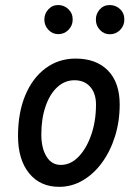

<svg xmlns="http://www.w3.org/2000/svg" viewBox="-20 -737 536 762"><path d="M215 4.5Q139 4.5 95.2 -49.8Q51.5 -104 51.5 -197.5Q51.5 -289.5 80.2 -358.5Q109 -427.5 160.8 -466Q212.5 -504.5 280 -504.5Q362 -504.5 408.5 -457Q455 -409.5 455 -322.5Q455 -254.5 436.2 -195.2Q417.5 -136 384.5 -91Q351.5 -46 308 -20.8Q264.5 4.5 215 4.5ZM221 -82.5Q260.5 -82.5 292 -115.2Q323.5 -148 342.2 -202.2Q361 -256.5 361 -322Q361 -366.5 338 -392.5Q315 -418.5 275.5 -418.5Q237 -418.5 207.2 -391Q177.5 -363.5 160.8 -314.8Q144 -266 144 -203.5Q144 -149 164.5 -115.8Q185 -82.5 221 -82.5ZM415.5 -601Q393 -601 376.8 -618Q360.5 -635 360.5 -659.5Q360.5 -682.5 376 -699.8Q391.5 -717 415.5 -717Q439 -717 456.2 -701Q473.5 -685 473.5 -659.5Q473.5 -635.5 456.8 -618.2Q440 -601 415.5 -601ZM211 -601.5Q188.5 -601.5 172.2 -618.5Q156 -635.5 156 -659.5Q156 -682.5 171.8 -699.8Q187.5 -717 211 -717Q234 -717 251.2 -700.8Q268.5 -684.5 268.5 -659.5Q268.5 -635.5 251.8 -618.5Q235 -601.5 211 -601.5Z"/></svg>

Font: Edu AU VIC WA NT Pre Medium
Style: Regular
Weight: 500
Designer: Tina and Corey Anderson, Eben Sorkin, Mirko Velimirovic
Foundry: Google for Education
Version: Version 1.001